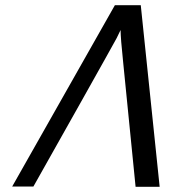

<svg xmlns="http://www.w3.org/2000/svg" viewBox="-20 -721 668 742"><path d="M27 0 424 -701H524L597 1H504L456 -480Q446 -575 446 -605L431 -574Q418 -550 390.5 -501Q363 -452 332.5 -397.5Q302 -343 293 -327L109 0Z"/></svg>

Font: Coval
Style: Light Italic
Weight: 300
Foundry: Context Ltd
Version: Version 001.000